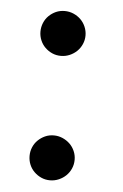

<svg xmlns="http://www.w3.org/2000/svg" viewBox="-43 -527 366 572"><g transform="rotate(5 140.0 -241.0)"><path d="M195.8 -55.2Q195.8 -41 190.4 -28.8Q185.1 -16.6 175.8 -7.6Q166.5 1.5 154.1 6.8Q141.6 12.2 127.9 12.2Q113.8 12.2 101.8 6.8Q89.8 1.5 80.6 -7.6Q71.3 -16.6 66.2 -28.8Q61 -41 61 -55.2Q61 -68.8 66.2 -81.1Q71.3 -93.3 80.6 -102.3Q89.8 -111.3 101.8 -116.7Q113.8 -122.1 127.9 -122.1Q141.6 -122.1 154.1 -116.7Q166.5 -111.3 175.8 -102.3Q185.1 -93.3 190.4 -81.1Q195.8 -68.8 195.8 -55.2ZM195.8 -426.8Q195.8 -413.1 190.4 -400.9Q185.1 -388.7 175.8 -379.6Q166.5 -370.6 154.1 -365.2Q141.6 -359.9 127.9 -359.9Q113.8 -359.9 101.8 -365.2Q89.8 -370.6 80.6 -379.6Q71.3 -388.7 66.2 -400.9Q61 -413.1 61 -426.8Q61 -440.4 66.2 -452.9Q71.3 -465.3 80.6 -474.4Q89.8 -483.4 101.8 -488.8Q113.8 -494.1 127.9 -494.1Q141.6 -494.1 154.1 -488.8Q166.5 -483.4 175.8 -474.4Q185.1 -465.3 190.4 -452.9Q195.8 -440.4 195.8 -426.8Z"/></g></svg>

Font: Charis SIL Am
Style: Regular
Weight: 400
Foundry: SIL International
Version: Version 5.000